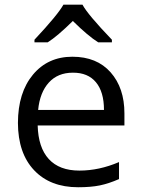

<svg xmlns="http://www.w3.org/2000/svg" viewBox="-20 -786 601 816"><path d="M289.6 -477.1Q225.6 -477.1 187.5 -435.1Q149.4 -393.1 142.1 -318.8H421.9Q421.9 -395.5 387.7 -436.5Q353.5 -477.5 289.6 -477.1ZM312 9.8Q193.4 9.8 125 -62.5Q56.6 -134.8 56.2 -263.7Q56.6 -392.6 120.1 -468.8Q183.6 -544.9 287.6 -544.9Q391.6 -544.9 450.2 -478.5Q508.8 -412.1 508.8 -304.2V-252.9H140.1Q142.6 -158.7 187.5 -109.9Q232.4 -61 317.4 -61Q401.4 -61 485.8 -97.2V-24.9Q442.4 -5.9 404.3 2Q366.2 9.8 312 9.8ZM455.6 -606H397.5Q354.5 -632.8 289.6 -696.8Q223.1 -631.3 182.6 -606H126.5V-617.2Q225.6 -723.1 249.5 -766.1H330.6Q352.5 -724.6 455.6 -617.2Z"/></svg>

Font: OpenSans
Style: Regular
Weight: 400
Foundry: Ascender Corporation
Version: Version 1.10